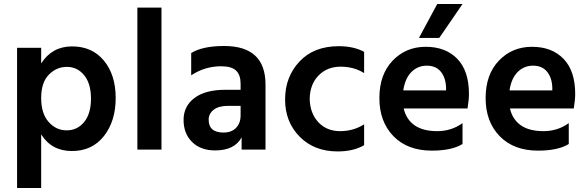

<svg xmlns="http://www.w3.org/2000/svg" viewBox="-20 -745 2929 956"><path d="M223 -373Q185 -334 185 -257Q185 -180 222 -138Q259 -96 312 -96Q365 -96 399 -137.5Q433 -179 433 -254Q433 -329 399 -370.5Q365 -412 313 -412Q261 -412 223 -373ZM185 191H65V-507H185V-429Q239 -514 339 -514Q439 -514 497.5 -443Q556 -372 556 -257Q556 -142 497.5 -67.5Q439 7 338 7Q237 7 185 -76Z M784 0H664V-707H784Z M1051 4Q979 4 936.5 -38Q894 -80 894 -148Q894 -216 948 -257Q1002 -298 1104 -298H1178V-329Q1178 -371 1156 -393Q1134 -415 1081 -415Q1000 -415 932 -370V-481Q989 -516 1096 -516Q1302 -516 1302 -324V0H1183V-61Q1148 4 1051 4ZM1093 -85Q1133 -85 1155.5 -108.5Q1178 -132 1178 -170V-218H1116Q1069 -218 1044 -198.5Q1019 -179 1019 -149Q1019 -85 1093 -85Z M1661 9Q1544 9 1471.5 -65Q1399 -139 1399.5 -251Q1400 -363 1471.5 -439Q1543 -515 1667 -515Q1741 -515 1793 -487V-381Q1743 -413 1676 -413Q1609 -413 1566 -369Q1523 -325 1522 -252Q1524 -180 1565.5 -136Q1607 -92 1673.5 -92Q1740 -92 1793 -126V-22Q1740 9 1661 9Z M2167 -556H2066L2157 -725H2283ZM1988 -295H2201V-310Q2199 -359 2174.5 -388.5Q2150 -418 2105 -418Q2060 -418 2028.5 -386.5Q1997 -355 1988 -295ZM2130 5Q2009 5 1939 -67Q1869 -139 1869 -256.5Q1869 -374 1935 -443Q2001 -512 2100 -512Q2199 -512 2257 -452Q2315 -392 2315 -277Q2315 -249 2308 -205H1990Q2003 -150 2044.5 -121Q2086 -92 2157 -92Q2228 -92 2283 -132V-28Q2230 5 2130 5Z M2517 -295H2730V-310Q2728 -359 2703.5 -388.5Q2679 -418 2634 -418Q2589 -418 2557.5 -386.5Q2526 -355 2517 -295ZM2659 5Q2538 5 2468 -67Q2398 -139 2398 -256.5Q2398 -374 2464 -443Q2530 -512 2629 -512Q2728 -512 2786 -452Q2844 -392 2844 -277Q2844 -249 2837 -205H2519Q2532 -150 2573.5 -121Q2615 -92 2686 -92Q2757 -92 2812 -132V-28Q2759 5 2659 5Z"/></svg>

Font: Hind Colombo SemiBold
Style: Regular
Weight: 600
Designer: Jyotish Sonowal, Aditi Pimprikar
Foundry: Indian Type Foundry
Version: Version 1.000;PS 1.0;hotconv 1.0.86;makeotf.lib2.5.63406; tt